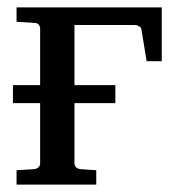

<svg xmlns="http://www.w3.org/2000/svg" viewBox="-20 -501 479 521"><path d="M418.9 -335H377.9L363.8 -420.9Q363.3 -426.3 357.4 -429.7Q351.6 -433.1 347.2 -433.1H182.1V-270H293V-221.2H182.1V-57.1Q182.1 -52.2 186 -47.6Q189.9 -43 199.2 -42L241.2 -39.1V0H24.9V-39.1L71.8 -42Q81.1 -43 85 -47.6Q88.9 -52.2 88.9 -57.1V-221.2H15.1V-270H88.9V-423.8Q88.9 -429.2 85 -434.1Q81.1 -439 71.8 -439L24.9 -441.9V-481H418.9Z"/></svg>

Font: Charis
Style: Regular
Weight: 400
Designer: Walt Agee, Miriam Martin, Annie Olsen, Victor Gaultney, Lorna Priest, Alan Ward, Bob Hallissy, Martin Hosken, Sharon Cor
Foundry: SIL Global
Version: Version 7.000